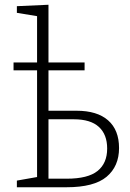

<svg xmlns="http://www.w3.org/2000/svg" viewBox="-20 -788 547 808"><path d="M51 0V-28L136 -43V-492H37V-525H136V-720L51 -734V-762L184 -768V-525H336V-492H184V-322H302Q389 -322 435 -281.5Q481 -241 481 -165Q481 -88 428.5 -44Q376 0 260 0ZM291 -286H184V-36H261Q350 -36 390.5 -68.5Q431 -101 431 -163Q431 -222 396 -254Q361 -286 291 -286Z"/></svg>

Font: Bitter Light
Style: Regular
Weight: 300
Designer: Sol Matas, and Bitter project Authors
Foundry: Sol Matas
Version: Version 2.001